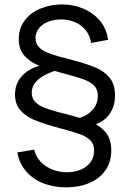

<svg xmlns="http://www.w3.org/2000/svg" viewBox="-20 -678 565 853"><path d="M274 154.3Q221.8 154.3 176.6 137.9Q131.3 121.5 99.2 86.8Q67.2 52 56.7 -0.7L131.7 -13Q140.5 21 163.5 43.6Q186.5 66.2 216.6 76.8Q246.7 87.3 277.7 87.3Q310.2 87.3 337.6 76.2Q365 65.2 381.5 43.4Q398 21.7 398 -8.7Q398 -37 382.2 -53.6Q366.3 -70.2 337.6 -81Q308.8 -91.8 246.7 -108.3L238 -110.7Q170 -129 131 -145.8Q92 -162.7 69.3 -189.6Q46.7 -216.5 46.7 -257.7Q46.7 -304.3 74.3 -336.6Q102 -368.8 146.2 -382.9Q190.3 -397 238.3 -392.3L240.7 -368Q185.7 -353.5 153.3 -327.6Q121 -301.7 121 -265.7Q121 -242.7 134.8 -227.2Q148.5 -211.8 172 -201.8Q195.5 -191.7 235 -181Q236.2 -180.8 279 -169.7Q349 -151.3 388.4 -134.4Q427.8 -117.5 451.1 -87.9Q474.3 -58.3 474.3 -10.3Q474.3 42 448.1 79.2Q421.8 116.3 376.4 135.3Q331 154.3 274 154.3ZM305.7 -149.3Q332.8 -151.2 357.9 -163.8Q383 -176.3 398.8 -199.2Q414.7 -222 414.7 -252Q414.7 -280.3 398.8 -296.9Q383 -313.5 354.2 -324.3Q325.5 -335.2 263.3 -351.7L254.7 -354Q186.2 -372.5 147.4 -389.2Q108.7 -405.8 86 -433.3Q63.3 -460.8 63.3 -504.3Q63.3 -553.7 90.9 -588.7Q118.5 -623.7 162.6 -641Q206.7 -658.3 255.3 -658.3Q307.3 -658.3 352 -638.9Q396.7 -619.5 425.5 -583.8Q454.3 -548 460 -501L385 -487.3Q378.3 -524.2 357.7 -547.4Q337 -570.7 309 -581.2Q281 -591.7 250.7 -591.7Q220 -591.7 194.1 -581.4Q168.2 -571.2 152.9 -552.3Q137.7 -533.5 137.7 -509Q137.7 -486.2 151.2 -470.8Q164.7 -455.5 187.8 -445.4Q210.8 -435.3 248.8 -425.2Q285.3 -415.8 295.7 -413Q365.5 -394.7 405 -377.8Q444.5 -360.8 467.8 -331.6Q491 -302.3 491 -255Q491 -205.3 466.5 -171.2Q442 -137 399.7 -124.2Q357.3 -111.5 306.3 -123Z"/></svg>

Font: Manrope
Style: Regular
Weight: 400
Designer: Mikhail Sharanda
Foundry: Mikhail Sharanda
Version: Version 4.503